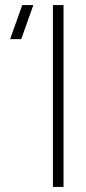

<svg xmlns="http://www.w3.org/2000/svg" viewBox="-20 -740 342 760"><path d="M231.5 0H189.5V-720H231.5ZM20 -585H64L112 -720H68Z"/></svg>

Font: Manrope Variable Light
Style: Regular
Weight: 200
Designer: Mikhail Sharanda
Foundry: Mikhail Sharanda
Version: Version 4.505